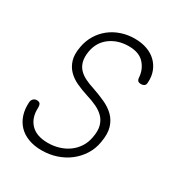

<svg xmlns="http://www.w3.org/2000/svg" viewBox="-175 -867 949 1004"><g transform="rotate(30 300.0 -365.0)"><path d="M470 -574Q467 -622 436 -656Q405 -690 343 -690Q278 -690 231.5 -656Q185 -622 174 -561Q168 -525 174.5 -499.5Q181 -474 197.5 -456.5Q214 -439 238.5 -427Q263 -415 292 -406Q333 -392 369 -375.5Q405 -359 430 -334.5Q455 -310 466 -273.5Q477 -237 467 -183Q460 -140 437.5 -104.5Q415 -69 382 -43.5Q349 -18 307 -4Q265 10 218 10Q173 10 137.5 -3.5Q102 -17 79 -41.5Q56 -66 45 -100Q34 -134 37 -176Q38 -188 46 -196.5Q54 -205 67 -205Q79 -205 85.5 -199Q92 -193 92 -173Q89 -113 123.5 -76.5Q158 -40 227 -40Q263 -40 295 -50Q327 -60 352 -78.5Q377 -97 394 -123.5Q411 -150 417 -184Q425 -226 417 -254.5Q409 -283 390 -302Q371 -321 343.5 -334Q316 -347 283 -357Q245 -369 212.5 -384Q180 -399 157.5 -422Q135 -445 125 -478Q115 -511 124 -559Q131 -599 151 -632.5Q171 -666 201 -690Q231 -714 269.5 -727Q308 -740 350 -740Q392 -740 425 -728Q458 -716 480.5 -694Q503 -672 514.5 -641.5Q526 -611 523 -574Q523 -562 515.5 -556Q508 -550 495 -550Q483 -550 477 -555.5Q471 -561 470 -574Z"/></g></svg>

Font: Maple Mono NL Thin
Style: Italic
Weight: 250
Italic angle: -10°
Monospace: yes
Designer: subframe7536
Version: Version 7.000